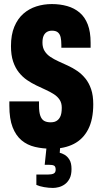

<svg xmlns="http://www.w3.org/2000/svg" viewBox="-20 -720 497 945"><path d="M234 12Q190 12 152 3Q114 -6 86 -29.5Q58 -53 42 -94Q26 -135 26 -200Q26 -204 26 -210.5Q26 -217 26 -221H172Q172 -216 172 -210.5Q172 -205 172 -200Q172 -168 178.5 -150Q185 -132 197.5 -125Q210 -118 229 -118Q240 -118 248.5 -120.5Q257 -123 264 -129Q271 -135 275.5 -143.5Q280 -152 282 -163.5Q284 -175 284 -190Q284 -213 273.5 -229Q263 -245 245 -256.5Q227 -268 205 -278Q183 -288 159 -299.5Q135 -311 113 -326Q91 -341 73 -363.5Q55 -386 44.5 -417.5Q34 -449 34 -493Q34 -549 50.5 -588.5Q67 -628 95 -652.5Q123 -677 159 -688.5Q195 -700 235 -700Q276 -700 311 -690Q346 -680 372 -658Q398 -636 412 -599.5Q426 -563 426 -510V-485H282V-498Q282 -521 278.5 -536.5Q275 -552 265 -560.5Q255 -569 236 -569Q221 -569 210.5 -562.5Q200 -556 194.5 -543.5Q189 -531 189 -510Q189 -486 199.5 -469Q210 -452 228 -440Q246 -428 268 -418Q290 -408 314 -397Q338 -386 360 -371Q382 -356 400 -334Q418 -312 428.5 -281Q439 -250 439 -207Q439 -132 414 -83.5Q389 -35 343 -11.5Q297 12 234 12ZM241 205Q220 205 197 201Q174 197 159 190V139H217Q235 139 244.5 134Q254 129 254 115Q254 100 246.5 95.5Q239 91 219 91H200L213 -33H279L274 32Q284 34 297.5 41.5Q311 49 321.5 65.5Q332 82 332 112Q332 141 322.5 159Q313 177 299 187Q285 197 269.5 201Q254 205 241 205Z"/></svg>

Font: Archivo ExtraCondensed ExtraBold
Style: Regular
Weight: 800
Width: 2
Designer: Hector Gatti
Foundry: Omnibus-Type
Version: Version 2.001